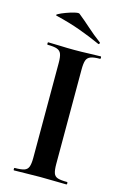

<svg xmlns="http://www.w3.org/2000/svg" viewBox="-122 -850 585 905"><g transform="rotate(15 171.0 -397.5)"><path d="M227 -81Q227 -52 232 -37Q237 -22 252 -17Q267 -12 298 -12Q301 -12 301 -6Q301 0 298 0Q272 0 240 -1Q208 -2 170 -2Q134 -2 101 -1Q68 0 42 0Q40 0 40 -6Q40 -12 42 -12Q73 -12 88.5 -17Q104 -22 109.5 -37Q115 -52 115 -81V-544Q115 -573 109.5 -587.5Q104 -602 88.5 -607.5Q73 -613 42 -613Q40 -613 40 -619Q40 -625 42 -625Q68 -625 101 -623.5Q134 -622 170 -622Q208 -622 240.5 -623.5Q273 -625 298 -625Q301 -625 301 -619Q301 -613 298 -613Q268 -613 252.5 -607Q237 -601 232 -586Q227 -571 227 -542ZM271 -679Q220 -702 167.5 -721Q115 -740 49 -756Q39 -758 51.5 -765Q64 -772 85.5 -780Q107 -788 126.5 -792.5Q146 -797 150 -793Q180 -769 210 -742Q240 -715 275 -689Q279 -688 277.5 -682.5Q276 -677 271 -679Z"/></g></svg>

Font: Cormorant Infant Light
Style: Bold
Weight: 700
Version: Version 4.001